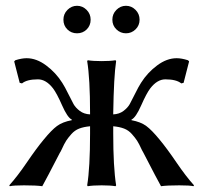

<svg xmlns="http://www.w3.org/2000/svg" viewBox="-20 -640 701 663"><path d="M187 -113Q138 -18 126 3Q105 0 63 0Q26 0 14 3L12 0Q40 -31 73 -79.5Q106 -128 131 -158Q158 -191 177 -205Q196 -219 228 -225V-227Q213 -234 194.5 -276Q176 -318 163 -335Q139 -366 111 -366Q73 -366 56 -352L48 -354L29 -428L33 -432Q55 -439 72 -439Q106 -439 139.5 -414Q173 -389 195 -354Q204 -340 215.5 -316.5Q227 -293 234 -280.5Q241 -268 255.5 -257Q270 -246 291 -245V-250Q291 -369 281 -429L283 -432Q301 -429 331 -429Q361 -429 379 -432L381 -429Q373 -376 371 -250V-245Q392 -246 406.5 -257Q421 -268 428 -280.5Q435 -293 446.5 -316.5Q458 -340 467 -354Q489 -389 522.5 -414Q556 -439 590 -439Q607 -439 629 -432L633 -428L614 -354L606 -352Q589 -366 551 -366Q523 -366 499 -335Q486 -318 467.5 -276Q449 -234 434 -227V-225Q466 -219 485 -205Q504 -191 531 -158Q556 -128 589 -79.5Q622 -31 650 0L648 3Q636 0 599 0Q557 0 536 3Q524 -18 475 -113Q473 -116 470 -122Q460 -144 453.5 -154Q447 -164 435.5 -177Q424 -190 408.5 -196Q393 -202 371 -204V-179Q371 -63 381 0L379 3Q361 0 331 0Q301 0 283 3L281 0Q291 -60 291 -179V-204Q269 -202 253.5 -196Q238 -190 226.5 -177Q215 -164 208.5 -154Q202 -144 192 -122Q191 -120 190.5 -119Q190 -118 189 -116Q188 -114 187 -113ZM212.5 -538.5Q199 -552 199 -572Q199 -592 213 -606Q227 -620 246 -620Q265 -620 279 -606Q293 -592 293 -572Q293 -552 279.5 -538.5Q266 -525 246 -525Q226 -525 212.5 -538.5ZM382 -538.5Q368 -552 368 -572Q368 -592 382 -606Q396 -620 415 -620Q434 -620 448 -606Q462 -592 462 -572Q462 -552 448 -538.5Q434 -525 415 -525Q396 -525 382 -538.5Z"/></svg>

Font: Libertinus Sans
Style: Regular
Weight: 400
Designer: Philipp H. Poll
Foundry: Khaled Hosny
Version: Version 6.1